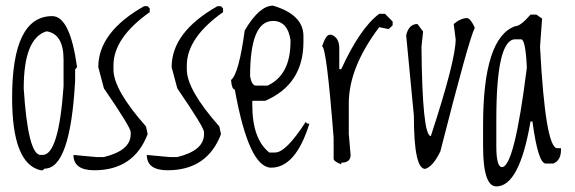

<svg xmlns="http://www.w3.org/2000/svg" viewBox="-20 -584 2036 680"><path d="M165 -526.9Q228 -526.9 252.9 -346.2L246.1 -337.9V-297.9Q229 13.2 138.2 13.2L130.9 19H124Q22.9 -3.9 22.9 -237.8Q22.9 -526.9 165 -526.9ZM64 -271Q79.1 -35.2 124 -35.2H130.9Q188 -35.2 205.1 -277.8V-373Q205.1 -463.9 145 -473.1Q64 -449.2 64 -271Z M502.9 -562 510.3 -554.2V-541Q381.8 -450.2 381.8 -352.1V-337.9Q381.8 -266.1 497.1 -136.2L502.9 -108.9Q454.1 19 314 19Q240.2 19 240.2 -35.2L320.8 -27.8H348.1Q442.9 -50.8 442.9 -108.9V-116.2Q442.9 -132.8 348.1 -271L328.1 -346.2Q328.1 -470.2 490.2 -562Z M762.7 -562 770 -554.2V-541Q641.6 -450.2 641.6 -352.1V-337.9Q641.6 -266.1 756.8 -136.2L762.7 -108.9Q713.9 19 573.7 19Q500 19 500 -35.2L580.6 -27.8H607.9Q702.6 -50.8 702.6 -108.9V-116.2Q702.6 -132.8 607.9 -271L587.9 -346.2Q587.9 -470.2 750 -562Z M946.8 -564Q1054.7 -532.2 1054.7 -456.1V-436Q1054.7 -285.2 919.4 -227.1H873.5V-212.9Q873.5 -91.8 933.6 -43.9H954.6Q992.7 -43.9 1062.5 -151.9L1068.4 -146H1075.7Q1027.3 9.8 940.4 9.8Q861.3 9.8 811.5 -267.1Q800.8 -267.1 798.3 -300.8Q825.7 -321.8 846.7 -476.1Q898.4 -564 946.8 -564ZM865.7 -314Q871.6 -280.8 886.7 -280.8H927.7Q1008.8 -318.8 1008.8 -436V-442.9Q998.5 -509.8 946.8 -509.8Q865.7 -509.8 865.7 -314Z M1323.2 -535.2H1343.3L1370.6 -507.8V-494.1L1356.4 -481L1323.2 -487.8Q1215.3 -345.2 1215.3 -217.8V-109.9L1221.7 -35.2Q1221.7 -7.8 1188.5 -7.8V-2Q1161.6 -12.2 1161.6 -22V-96.2Q1136.2 -419.9 1120.6 -419.9Q1134.3 -460.9 1147.5 -460.9H1154.3Q1181.6 -450.2 1181.6 -413.1V-338.9H1188.5Q1255.4 -484.9 1323.2 -535.2Z M1634.8 -520Q1647.5 -517.1 1661.6 -485.8Q1640.6 -444.8 1539.6 -47.9Q1513.7 5.9 1485.8 14.2Q1445.8 14.2 1445.8 -174.8L1418.5 -459Q1427.7 -499 1458.5 -499L1478.5 -472.2L1472.7 -418Q1475.6 -102.1 1505.9 -102.1Q1593.8 -370.1 1593.8 -444.8L1586.9 -499Q1611.8 -520 1634.8 -520Z M1858.9 -532.2H1879.9L1899.9 -518.1L1892.6 -418Q1911.6 -59.1 1953.6 -59.1H1966.8V-53.2Q1966.8 -16.1 1939.9 -4.9H1912.6Q1885.7 -4.9 1865.7 -153.8H1858.9Q1819.8 76.2 1737.8 76.2Q1690.9 76.2 1690.9 -66.9V-140.1Q1690.9 -451.2 1804.7 -491.2Q1823.7 -491.2 1858.9 -532.2ZM1737.8 -161.1V-66.9Q1737.8 7.8 1757.8 7.8Q1801.8 7.8 1845.7 -342.8V-350.1Q1840.8 -444.8 1825.7 -444.8H1804.7Q1737.8 -444.8 1737.8 -161.1Z"/></svg>

Font: Loved by the King
Style: Regular
Weight: 400
Designer: Kimberly Geswein
Foundry: Kimberly Geswein
Version: Version 1.002 2006